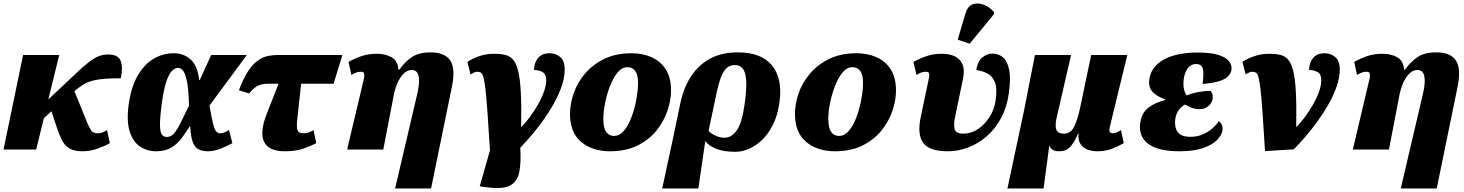

<svg xmlns="http://www.w3.org/2000/svg" viewBox="-29 -848 8305 1089"><path d="M-9 0 102 -536H307L245 -284L310 -345Q369 -401 409 -438.5Q449 -476 478 -498Q507 -520 531.5 -529.5Q556 -539 585 -539Q643 -539 656 -501Q669 -463 656 -404Q602 -404 563.5 -401Q525 -398 496.5 -390.5Q468 -383 444 -368.5Q420 -354 393 -331L466 -151Q477 -126 487.5 -109Q498 -92 526 -92Q534 -92 546.5 -95Q559 -98 578 -110L594 -36Q566 -20 524.5 -5Q483 10 439 10Q392 10 365 -6Q338 -22 322.5 -53Q307 -84 292 -128L263 -217L220 -178L176 0Z M856 10Q805 10 765 -17Q725 -44 706.5 -102.5Q688 -161 701 -257Q715 -355 752 -419Q789 -483 842 -514.5Q895 -546 956 -546Q1012 -546 1051.5 -511.5Q1091 -477 1101 -394H1104L1169 -536H1371L1159 -249Q1173 -168 1184 -130Q1195 -92 1219 -92Q1233 -92 1243.5 -96.5Q1254 -101 1270 -110L1289 -36Q1260 -20 1222.5 -5Q1185 10 1151 10Q1121 10 1099 0Q1077 -10 1065 -40.5Q1053 -71 1050 -132H1048Q1025 -96 1000.5 -63.5Q976 -31 942 -10.5Q908 10 856 10ZM917 -71Q941 -71 959.5 -93Q978 -115 997.5 -155.5Q1017 -196 1043 -249Q1041 -331 1033 -377.5Q1025 -424 1012 -443.5Q999 -463 980 -463Q966 -463 949 -448.5Q932 -434 916.5 -391.5Q901 -349 889 -264Q878 -181 878.5 -139.5Q879 -98 889.5 -84.5Q900 -71 917 -71Z M1586 10Q1494 10 1468.5 -44.5Q1443 -99 1485 -205L1551 -373H1489Q1460 -373 1436.5 -363Q1413 -353 1384 -318L1326 -336Q1352 -405 1379 -445.5Q1406 -486 1434.5 -505.5Q1463 -525 1491 -530.5Q1519 -536 1546 -536H1913L1863 -373H1679L1658 -180Q1652 -133 1657.5 -112.5Q1663 -92 1692 -92Q1709 -92 1722.5 -97Q1736 -102 1749 -110L1765 -36Q1740 -23 1696 -6.5Q1652 10 1586 10Z M2212 221 2338 -317Q2353 -381 2345.5 -416Q2338 -451 2306 -451Q2281 -451 2260 -430Q2239 -409 2224.5 -375Q2210 -341 2203 -301L2145 0H1940L2036 -406Q2038 -420 2036 -430.5Q2034 -441 2018 -441Q2006 -441 1995.5 -438Q1985 -435 1964 -423L1948 -497Q1992 -521 2028.5 -532Q2065 -543 2109 -543Q2158 -543 2192.5 -523Q2227 -503 2231 -453H2236Q2268 -498 2307.5 -524.5Q2347 -551 2413 -551Q2493 -551 2524 -506Q2555 -461 2535 -360L2416 221Z M2739 215 2692 209 2750 5Q2742 -126 2736 -210Q2730 -294 2724.5 -341.5Q2719 -389 2713 -410Q2707 -431 2698.5 -436Q2690 -441 2678 -441Q2668 -441 2658 -436Q2648 -431 2640 -426L2622 -497Q2643 -512 2684 -527.5Q2725 -543 2773 -543Q2809 -543 2835.5 -537Q2862 -531 2880.5 -510.5Q2899 -490 2910 -445.5Q2921 -401 2925 -324Q2929 -247 2927 -129H2930Q2953 -153 2977 -185.5Q3001 -218 3022 -254.5Q3043 -291 3056 -327Q3069 -363 3069 -394Q3069 -427 3048.5 -439Q3028 -451 3000 -451Q3000 -490 3022 -518Q3044 -546 3089 -546Q3124 -546 3149 -524Q3174 -502 3174 -455Q3174 -398 3148 -335Q3122 -272 3082.5 -211Q3043 -150 3000 -98Q2957 -46 2922 -10Q2927 73 2916.5 127Q2906 181 2865.5 203.5Q2825 226 2739 215Z M3431 10Q3331 10 3267.5 -43Q3204 -96 3204 -202Q3204 -259 3225 -319.5Q3246 -380 3289.5 -431Q3333 -482 3398.5 -514Q3464 -546 3554 -546Q3615 -546 3665.5 -524Q3716 -502 3746.5 -455.5Q3777 -409 3777 -334Q3777 -279 3756.5 -219Q3736 -159 3694 -107Q3652 -55 3586.5 -22.5Q3521 10 3431 10ZM3454 -77Q3481 -77 3502.5 -98.5Q3524 -120 3540.5 -155Q3557 -190 3568 -230.5Q3579 -271 3584.5 -309.5Q3590 -348 3590 -377Q3590 -424 3574 -445.5Q3558 -467 3530 -467Q3499 -467 3474 -437Q3449 -407 3431 -360.5Q3413 -314 3403 -264Q3393 -214 3393 -174Q3393 -123 3409 -100Q3425 -77 3454 -77Z M3830 -263Q3848 -349 3889.5 -413.5Q3931 -478 3997 -514.5Q4063 -551 4155 -551Q4290 -551 4350.5 -476Q4411 -401 4392 -268Q4382 -194 4355 -140.5Q4328 -87 4292 -53Q4256 -19 4217 -3Q4178 13 4143 13Q4076 13 4033.5 -4Q3991 -21 3973 -46H3971L3932 221H3727L3786 -53ZM4080 -67Q4121 -67 4150.5 -109.5Q4180 -152 4195 -261Q4211 -373 4198.5 -426Q4186 -479 4139 -479Q4109 -479 4090 -459.5Q4071 -440 4059 -407Q4047 -374 4038 -333L3990 -106Q4000 -93 4026 -80Q4052 -67 4080 -67Z M4707 10Q4607 10 4543.5 -43Q4480 -96 4480 -202Q4480 -259 4501 -319.5Q4522 -380 4565.5 -431Q4609 -482 4674.5 -514Q4740 -546 4830 -546Q4891 -546 4941.5 -524Q4992 -502 5022.5 -455.5Q5053 -409 5053 -334Q5053 -279 5032.5 -219Q5012 -159 4970 -107Q4928 -55 4862.5 -22.5Q4797 10 4707 10ZM4730 -77Q4757 -77 4778.5 -98.5Q4800 -120 4816.5 -155Q4833 -190 4844 -230.5Q4855 -271 4860.5 -309.5Q4866 -348 4866 -377Q4866 -424 4850 -445.5Q4834 -467 4806 -467Q4775 -467 4750 -437Q4725 -407 4707 -360.5Q4689 -314 4679 -264Q4669 -214 4669 -174Q4669 -123 4685 -100Q4701 -77 4730 -77Z M5347 10Q5242 10 5207 -38Q5172 -86 5194 -188L5240 -406Q5243 -420 5241 -430.5Q5239 -441 5223 -441Q5211 -441 5200 -438Q5189 -435 5169 -423L5152 -497Q5197 -521 5233.5 -532Q5270 -543 5314 -543Q5355 -543 5385.5 -529Q5416 -515 5430 -483Q5444 -451 5432 -396L5388 -184Q5379 -142 5385.5 -116Q5392 -90 5434 -90Q5479 -90 5518 -116Q5557 -142 5584 -185Q5611 -228 5618 -279Q5628 -348 5613.5 -383Q5599 -418 5570.5 -432Q5542 -446 5508 -451Q5516 -500 5542.5 -522Q5569 -544 5600 -544Q5634 -544 5659 -523.5Q5684 -503 5694.5 -454Q5705 -405 5693 -319Q5682 -240 5649 -178.5Q5616 -117 5567.5 -75Q5519 -33 5462.5 -11.5Q5406 10 5347 10ZM5471 -600 5403 -623 5447 -772Q5460 -814 5489 -824Q5518 -834 5551.5 -821Q5585 -808 5609 -779L5608 -767Z M5685 221 5780 -225 5841 -536H6046L5964 -180Q5954 -134 5962.5 -112Q5971 -90 6005 -90Q6045 -90 6064.5 -131.5Q6084 -173 6098 -240L6160 -536H6365L6265 -125Q6261 -105 6266.5 -98.5Q6272 -92 6282 -92Q6292 -92 6302 -96Q6312 -100 6329 -110L6345 -36Q6313 -18 6277 -4Q6241 10 6194 10Q6169 10 6143.5 2Q6118 -6 6101.5 -28Q6085 -50 6088 -92H6086Q6070 -50 6045.5 -20Q6021 10 5980 10Q5956 10 5944 3Q5932 -4 5924 -19H5922L5890 221Z M6661 10Q6540 10 6484 -32Q6428 -74 6438 -149Q6446 -209 6486 -238.5Q6526 -268 6579 -280L6580 -285Q6537 -298 6510 -325Q6483 -352 6490 -400Q6500 -470 6572 -510Q6644 -550 6764 -550Q6840 -550 6883 -536Q6926 -522 6942.5 -499.5Q6959 -477 6956 -453Q6953 -434 6938 -417Q6923 -400 6888.5 -388.5Q6854 -377 6792 -372Q6800 -432 6793 -458.5Q6786 -485 6754 -485Q6726 -485 6708 -461Q6690 -437 6685 -399Q6681 -365 6686.5 -342Q6692 -319 6702 -307Q6735 -320 6770.5 -326.5Q6806 -333 6836 -333Q6843 -326 6847 -315.5Q6851 -305 6849 -288Q6845 -263 6824.5 -246Q6804 -229 6776 -229Q6750 -229 6730 -237Q6710 -245 6692 -255Q6674 -246 6658 -225.5Q6642 -205 6637 -173Q6631 -127 6650.5 -99.5Q6670 -72 6723 -72Q6763 -72 6795 -86.5Q6827 -101 6850 -122Q6873 -143 6883 -161Q6894 -155 6900.5 -141Q6907 -127 6905 -110Q6901 -82 6874.5 -54.5Q6848 -27 6795.5 -8.5Q6743 10 6661 10Z M7018 -497Q7039 -512 7080 -527.5Q7121 -543 7169 -543Q7205 -543 7231.5 -537Q7258 -531 7276.5 -510.5Q7295 -490 7306 -445.5Q7317 -401 7321 -324Q7325 -247 7323 -129H7326Q7349 -153 7373 -185.5Q7397 -218 7418 -254.5Q7439 -291 7452 -327Q7465 -363 7465 -394Q7465 -427 7444.5 -439Q7424 -451 7396 -451Q7396 -490 7418 -518Q7440 -546 7485 -546Q7520 -546 7545 -524Q7570 -502 7570 -455Q7570 -408 7552 -356.5Q7534 -305 7504.5 -253.5Q7475 -202 7440 -154.5Q7405 -107 7370.5 -67.5Q7336 -28 7309 -1L7146 9Q7138 -124 7132 -208.5Q7126 -293 7120.5 -340.5Q7115 -388 7109 -409.5Q7103 -431 7094.5 -436Q7086 -441 7074 -441Q7064 -441 7054 -436Q7044 -431 7036 -426Z M7916 221 8042 -317Q8057 -381 8049.5 -416Q8042 -451 8010 -451Q7985 -451 7964 -430Q7943 -409 7928.5 -375Q7914 -341 7907 -301L7849 0H7644L7740 -406Q7742 -420 7740 -430.5Q7738 -441 7722 -441Q7710 -441 7699.5 -438Q7689 -435 7668 -423L7652 -497Q7696 -521 7732.5 -532Q7769 -543 7813 -543Q7862 -543 7896.5 -523Q7931 -503 7935 -453H7940Q7972 -498 8011.5 -524.5Q8051 -551 8117 -551Q8197 -551 8228 -506Q8259 -461 8239 -360L8120 221Z"/></svg>

Font: Noto Serif Black
Style: Italic
Weight: 900
Italic angle: -12°
Designer: Monotype Design Team
Foundry: Monotype Imaging Inc.
Version: Version 2.013